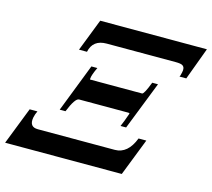

<svg xmlns="http://www.w3.org/2000/svg" viewBox="-124 -810 1026 930"><g transform="rotate(15 389.5 -345.0)"><path d="M803 -690 743 -528H709Q712 -533 713 -538.5Q714 -544 716 -551Q722 -576 708 -585Q700 -591 672 -591H327Q258 -591 245 -528H205L268 -690ZM618 -465 523 -223H495Q500 -234 506.5 -251Q513 -268 521 -291Q522 -295 515 -295H268Q248 -295 219 -223H190L284 -465H314Q295 -425 294 -408Q292 -402 296 -402H555Q565 -402 589 -465ZM634 -187 561 0H-24L49 -187H88Q84 -179 81 -170.5Q78 -162 76 -152Q68 -104 112 -104H498Q563 -104 595 -187Z"/></g></svg>

Font: DG Didot
Style: Bold Italic
Weight: 700
Designer: David Gatwood, Takis Katsoulidis, and George D. Matthiopoulos
Foundry: David Gatwood
Version: Version 1.0